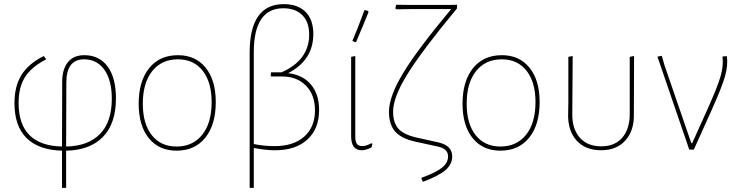

<svg xmlns="http://www.w3.org/2000/svg" viewBox="-20 -724 3576 929"><path d="M281 -329Q281 -388 308 -422.5Q335 -457 388 -457Q460 -457 500.5 -402.5Q541 -348 541 -248Q541 -126 478 -61.5Q415 3 300 5V185H280V5Q167 2 108.5 -56Q50 -114 50 -225Q50 -307 84 -361.5Q118 -416 192 -453L202 -439V-436Q132 -400 101 -351Q70 -302 70 -226Q70 -20 280 -15ZM301 -325 300 -15Q406 -17 463.5 -75.5Q521 -134 521 -246Q521 -336 485 -386.5Q449 -437 387 -437Q301 -437 301 -325Z M841 -457Q926 -457 975 -396.5Q1024 -336 1024 -230Q1024 -121 973.5 -58Q923 5 834 5Q749 5 700 -55.5Q651 -116 651 -222Q651 -331 701.5 -394Q752 -457 841 -457ZM841 -437Q762 -437 716.5 -380Q671 -323 671 -222Q671 -125 714.5 -70Q758 -15 834 -15Q913 -15 958.5 -72Q1004 -129 1004 -230Q1004 -327 960.5 -382Q917 -437 841 -437Z M1188 185V-469Q1188 -704 1353 -704Q1421 -704 1458.5 -666.5Q1496 -629 1496 -559Q1496 -433 1374 -370Q1445 -362 1484.5 -315Q1524 -268 1524 -192Q1524 -101 1467.5 -49Q1411 3 1312 3Q1265 3 1208 -8V185ZM1208 -471V-27Q1257 -17 1309 -17Q1400 -17 1452 -63Q1504 -109 1504 -190Q1504 -265 1460.5 -309.5Q1417 -354 1344 -354H1293L1290 -357L1291 -374H1342Q1476 -433 1476 -557Q1476 -617 1443 -650.5Q1410 -684 1351 -684Q1208 -684 1208 -471Z M1743 -674 1748 -675 1761 -671 1763 -665Q1739 -605 1703 -521L1698 -520L1685 -526Q1709 -581 1743 -674ZM1730 3Q1679 3 1679 -65V-449L1699 -453V-66Q1699 -37 1707.5 -27Q1716 -17 1734 -17Q1751 -17 1777 -31L1782 -28L1778 -11Q1750 3 1730 3Z M2026 156 2019 140 2020 136Q2089 111 2118.5 87.5Q2148 64 2148 33Q2148 -5 2098 -15L1988 -39Q1921 -54 1891.5 -88Q1862 -122 1862 -183Q1862 -257 1931 -371Q2000 -485 2163 -680H1962L1897 -679L1893 -684L1897 -701L1969 -700H2151L2192 -701L2191 -683Q2021 -478 1951.5 -365.5Q1882 -253 1882 -184Q1882 -130 1908 -101Q1934 -72 1998 -58L2101 -35Q2168 -20 2168 33Q2168 71 2135.5 99Q2103 127 2026 156Z M2408 -457Q2493 -457 2542 -396.5Q2591 -336 2591 -230Q2591 -121 2540.5 -58Q2490 5 2401 5Q2316 5 2267 -55.5Q2218 -116 2218 -222Q2218 -331 2268.5 -394Q2319 -457 2408 -457ZM2408 -437Q2329 -437 2283.5 -380Q2238 -323 2238 -222Q2238 -125 2281.5 -70Q2325 -15 2401 -15Q2480 -15 2525.5 -72Q2571 -129 2571 -230Q2571 -327 2527.5 -382Q2484 -437 2408 -437Z M2729 -172 2730 -229V-449L2751 -453L2749 -173Q2748 -101 2785 -58.5Q2822 -16 2889 -16Q2955 -16 2991 -58Q3027 -100 3027 -173V-449L3048 -453L3047 -172Q3049 -93 3006.5 -45Q2964 3 2888 3Q2812 3 2769.5 -44.5Q2727 -92 2729 -172Z M3497 -452Q3503 -408 3488 -355Q3473 -302 3424 -193L3337 0H3315L3161 -450L3182 -454L3195 -409L3325 -31H3329L3407 -204Q3453 -307 3467 -356.5Q3481 -406 3476 -449L3477 -451Z"/></svg>

Font: Alegreya Sans Thin
Style: Regular
Weight: 100
Designer: Juan Pablo del Peral
Foundry: Huerta Tipografica
Version: Version 2.007